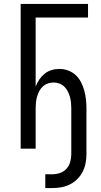

<svg xmlns="http://www.w3.org/2000/svg" viewBox="-20 -755 515 975"><path d="M210 200V130H245Q265 130 284.5 123.5Q304 117 317.5 102Q331 87 336.5 67.5Q342 48 342 28V-205Q342 -220 340.5 -234.5Q339 -249 335 -263.5Q331 -278 324 -291.5Q317 -305 306 -315.5Q295 -326 281 -331Q267 -336 252 -336Q237 -336 222.5 -331Q208 -326 197 -315.5Q186 -305 179 -291.5Q172 -278 168 -263.5Q164 -249 162.5 -234.5Q161 -220 161 -205V0H85V-735H427V-666H161V-315Q168 -334 179.5 -351Q191 -368 206.5 -380.5Q222 -393 241.5 -399Q261 -405 282 -405Q304 -405 326 -397Q348 -389 364.5 -373.5Q381 -358 391.5 -337.5Q402 -317 408 -295Q414 -273 416.5 -250Q419 -227 419 -205V28Q419 51 414.5 74Q410 97 399.5 117.5Q389 138 372.5 154.5Q356 171 335 181.5Q314 192 291 196Q268 200 245 200Z"/></svg>

Font: Iosevka QP
Style: Regular
Weight: 400
Designer: Belleve Invis
Foundry: Belleve Invis
Version: Version 20.0.0; ttfautohint (v1.8.4)